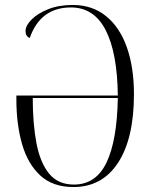

<svg xmlns="http://www.w3.org/2000/svg" viewBox="-20 -744 610 774"><path d="M276 10Q193 10 142.5 -36.5Q92 -83 69 -163Q46 -243 46 -344V-359H455Q453 -531 406 -622.5Q359 -714 266 -714Q143 -714 100 -591Q83 -597 83 -619Q83 -641 107.5 -665.5Q132 -690 174.5 -707Q217 -724 273 -724Q352 -724 407.5 -679Q463 -634 491.5 -553Q520 -472 520 -365Q520 -186 456 -88Q392 10 276 10ZM278 0Q367 0 409.5 -89Q452 -178 455 -349H112Q112 -245 127 -166.5Q142 -88 178 -44Q214 0 278 0Z"/></svg>

Font: Noto Serif Display Condensed Light
Style: Regular
Weight: 300
Width: 3
Designer: Monotype Design Team
Foundry: Monotype Imaging Inc.
Version: Version 2.009